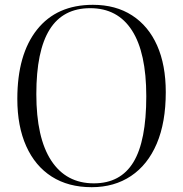

<svg xmlns="http://www.w3.org/2000/svg" viewBox="-20 -764 761 798"><path d="M361 14Q264 14 195 -30Q126 -74 89 -156.5Q52 -239 52 -353Q52 -538 134 -641Q216 -744 366 -744Q461 -744 529 -700Q597 -656 633 -575Q669 -494 669 -381Q669 -255 631.5 -167Q594 -79 524.5 -32.5Q455 14 361 14ZM370 -2Q481 -2 534.5 -90Q588 -178 588 -364Q588 -545 528.5 -637.5Q469 -730 355 -730Q242 -730 186.5 -641.5Q131 -553 131 -373Q131 -191 193 -96.5Q255 -2 370 -2Z"/></svg>

Font: Literata 72pt Light
Style: Regular
Weight: 300
Designer: Latin by Veronika Burian and Jose Scaglione. Greek by Irene Vlachou. Cyrillic by Vera Evstafieva.
Foundry: TypeTogether
Version: Version 3.002